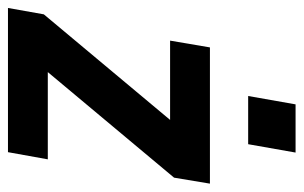

<svg xmlns="http://www.w3.org/2000/svg" viewBox="-170 -602 762 482"><g transform="rotate(90 211.0 -361.0)"><path d="M370 -100 352 0H-10L6 -90L271 -407H72L89 -507H431L416 -417L151 -100ZM332 -603H211L232 -722H353Z"/></g></svg>

Font: Inria Sans
Style: Bold Italic
Weight: 700
Italic angle: -10°
Designer: Black Foundry Team
Foundry: Black Foundry
Version: Version 1.2; ttfautohint (v1.8.3)